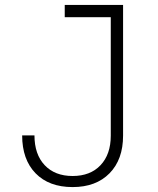

<svg xmlns="http://www.w3.org/2000/svg" viewBox="-20 -750 640 780"><path d="M70 -200H120Q120 -123 161.5 -79Q203 -35 275 -35Q347 -35 388.5 -79Q430 -123 430 -199V-680H243V-730H480V-199Q480 -102 425 -46Q370 10 275 10Q179 10 124.5 -46Q70 -102 70 -200Z"/></svg>

Font: JetBrains Mono Extra Light
Style: Regular
Weight: 200
Monospace: yes
Designer: Philipp Nurullin, Konstantin Bulenkov
Foundry: JetBrains
Version: 2.002